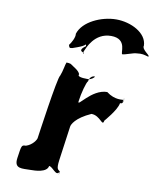

<svg xmlns="http://www.w3.org/2000/svg" viewBox="-86 -847 763 917"><g transform="rotate(10 295.0 -389.0)"><path d="M125 0C146 0 204 -1 209 -34C227 -34 249 10 262 -14C262 -14 259 17 264 -16C256 -26 245 -20 252 -71L275 -236C276 -246 291 -281 365 -314C409 -314 426 -260 431 -293C431 -293 485 -354 490 -387C494 -393 502 -377 509 -415C509 -415 501 -383 506 -416C503 -412 503 -370 502 -406C500 -408 464 -397 421 -430C345 -430 289 -330 294 -363C299 -403 314 -458 322 -465C322 -468 327 -493 350 -493C350 -486 334 -477 325 -475C325 -475 262 -472 274 -490C268 -508 242 -520 226 -532C221 -534 213 -535 205 -535C200 -525 196 -492 186 -468C174 -458 132 -156 132 -156C131 -147 114 -120 83 -110C61 -110 62 -107 53 -45C45 10 85 0 125 0ZM279 -607C284 -617 312 -697 393 -697C475 -697 449 -620 461 -620C473 -620 513 -636 525 -636C556 -640 562 -636 585 -630C597 -630 574 -633 586 -633C587 -639 548 -661 555 -678C554 -740 475 -779 404 -779C333 -779 244 -740 225 -678C228 -661 212 -632 202 -620C206 -608 205 -604 221 -608C249 -618 292 -631 285 -650C276 -658 287 -656 271 -656C267 -653 284 -638 283 -628C252 -606 264 -599 278 -595C284 -593 268 -583 279 -607Z"/></g></svg>

Font: Hussar Przerywany
Style: Obl
Weight: 400
Foundry: Cannot Into Space Fonts
Version: Version 0.982